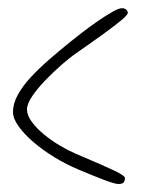

<svg xmlns="http://www.w3.org/2000/svg" viewBox="-20 -570 356 480"><path d="M276 -110Q267 -110 239.5 -120.5Q212 -131 176.5 -146Q146.5 -158.5 117.2 -176.2Q88 -194 64.5 -214Q41 -234 26.8 -253.8Q12.5 -273.5 12.5 -290Q12.5 -311.5 24.8 -333.5Q37 -355.5 57.5 -377.5Q78 -399.5 103 -421.2Q128 -443 154 -464Q167 -474.5 185.8 -489Q204.5 -503.5 224.5 -517.2Q244.5 -531 260.8 -540.2Q277 -549.5 285 -549.5Q291.5 -549.5 295.5 -546Q299.5 -542.5 299.5 -538Q299.5 -533 283.8 -519.8Q268 -506.5 239 -485.5Q210 -464.5 169 -436Q155 -426.5 134.8 -408.8Q114.5 -391 94.5 -370.5Q74.5 -350 61 -330.2Q47.5 -310.5 47.5 -296.5Q47.5 -281.5 59.8 -265Q72 -248.5 90.8 -233.2Q109.5 -218 130.2 -205.8Q151 -193.5 167.5 -186.5Q242 -155 267.2 -142.8Q292.5 -130.5 292.5 -124.5Q292.5 -119.5 289.8 -114.8Q287 -110 276 -110Z"/></svg>

Font: Gluten Thin Thin
Style: Regular
Weight: 250
Version: Version 1.300